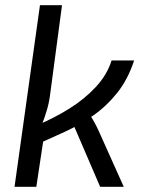

<svg xmlns="http://www.w3.org/2000/svg" viewBox="-20 -720 561 740"><path d="M219 -700 174 -362Q170 -328 161.5 -298.5Q153 -269 140 -236Q142 -226 145 -217Q148 -208 150 -199L120 0H36L134 -700ZM497 -487Q473 -414 432 -362.5Q391 -311 339.5 -275Q288 -239 233 -213.5Q178 -188 128 -166L122 -237Q187 -264 246.5 -301Q306 -338 349.5 -385Q393 -432 410 -487ZM322 -284Q333 -268 343 -250Q353 -232 361 -214L457 0H366L255 -258Z"/></svg>

Font: Exo 2
Style: Italic
Weight: 400
Italic angle: -8°
Designer: Natanael Gama
Foundry: Natanael Gama
Version: Version 2.010